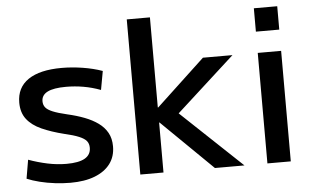

<svg xmlns="http://www.w3.org/2000/svg" viewBox="-51 -810 1471 900"><g transform="rotate(-5 684.0 -360.0)"><path d="M246 10Q211 10 173.5 5.5Q136 1 102 -7.5Q68 -16 42 -27L57 -115Q101 -99 146 -89.5Q191 -80 235 -80Q293 -80 321.5 -96.5Q350 -113 350 -146Q350 -165 340 -177.5Q330 -190 305 -200.5Q280 -211 236 -221Q176 -236 131.5 -256Q87 -276 63 -307Q39 -338 39 -385Q39 -456 93.5 -493Q148 -530 251 -530Q299 -530 349.5 -522Q400 -514 442 -499L426 -411Q386 -426 345.5 -433Q305 -440 264 -440Q205 -440 176.5 -425.5Q148 -411 148 -382Q148 -365 157.5 -353Q167 -341 191 -331Q215 -321 258 -311Q302 -301 338.5 -287Q375 -273 402 -253.5Q429 -234 444 -207Q459 -180 459 -143Q459 -95 433.5 -61Q408 -27 360.5 -8.5Q313 10 246 10Z M575 0V-730H684V-306H686L915 -520H1054L779 -270L1065 0H926L686 -235H684V0Z M1173 -620V-730H1283V-620ZM1173 0V-520H1283V0Z"/></g></svg>

Font: M PLUS 1 Thin Medium
Style: Regular
Weight: 500
Version: Version 1.001